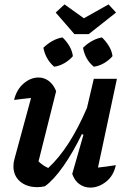

<svg xmlns="http://www.w3.org/2000/svg" viewBox="-20 -845 586 872"><path d="M308 -55 359 -233 352 -236Q311 -152 267.5 -90Q224 -28 184 1Q165 5 150 5Q101 5 71 -21Q41 -47 41 -90Q41 -107 46 -124L121 -400Q80 -396 44 -391Q55 -438 87 -465.5Q119 -493 155 -493Q181 -493 202 -477Q223 -461 235 -431L155 -112Q176 -92 199 -82Q247 -126 291 -194Q335 -262 375 -355L406 -487H511L425 -84Q464 -88 506 -95Q496 -47 462 -20Q428 7 390 7Q363 7 341 -8.5Q319 -24 308 -55ZM318 -690 233 -788 273 -825 361 -762 473 -825 507 -788 383 -690ZM226 -542Q187 -576 177 -628Q194 -645 216.5 -658Q239 -671 264 -675Q282 -658 295 -636Q308 -614 311 -590Q296 -572 273 -558.5Q250 -545 226 -542ZM406 -542Q367 -574 357 -628Q374 -645 396.5 -658Q419 -671 443 -675Q461 -658 474.5 -636Q488 -614 491 -590Q476 -572 453 -558.5Q430 -545 406 -542Z"/></svg>

Font: Piazzolla SemiBold
Style: Italic
Weight: 600
Italic angle: -11.3°
Designer: Juan Pablo del Peral
Foundry: Huerta Tipografica
Version: Version 1.330